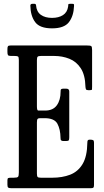

<svg xmlns="http://www.w3.org/2000/svg" viewBox="-20 -989 546 1009"><path d="M54.5 -695H37Q24.5 -695 21.8 -699.8Q19 -704.5 19 -716V-731Q19 -742.5 22 -746.2Q25 -750 36 -750H437Q454.5 -750 459.2 -746.8Q464 -743.5 464 -726V-535Q464 -523 463.5 -519Q463 -515 450 -515H445Q434 -515 431.8 -519.8Q429.5 -524.5 429 -534Q427.5 -595 404.5 -630.2Q381.5 -665.5 344.5 -680.2Q307.5 -695 264 -695H196Q182.5 -695 178.2 -691.2Q174 -687.5 174 -673V-430Q174 -408 181 -408H217Q258.5 -408 278.5 -435.5Q298.5 -463 298.5 -507Q298 -517 301.2 -520Q304.5 -523 312 -523H328.5Q344 -523 344 -508V-268Q344 -256 341.5 -252Q339 -248 328 -248H311.5Q307 -248 302.2 -250.8Q297.5 -253.5 298 -265Q297.5 -309 281.8 -338.5Q266 -368 214 -368H190.5Q181 -368 177.5 -363.8Q174 -359.5 174 -346V-77Q174 -63 177.8 -59Q181.5 -55 196 -55H254Q307.5 -55 348.8 -71Q390 -87 414 -127Q438 -167 439 -239Q439 -249 441.8 -252Q444.5 -255 451 -255H455Q464.5 -255 469.2 -252.5Q474 -250 474 -240V-17Q474 -6.5 471 -3.2Q468 0 458 0H39Q28 0 23.5 -3Q19 -6 19 -18V-41Q19 -51 23 -53Q27 -55 37 -55H52Q70.5 -55 74.8 -59.8Q79 -64.5 79 -83V-674Q79 -689.5 74.5 -692.2Q70 -695 54.5 -695ZM253.5 -840Q189 -840 164.8 -872.8Q140.5 -905.5 139.5 -959.5Q139.5 -969 151 -969H160.5Q169 -969 169.5 -961Q172 -927.5 194.5 -911.2Q217 -895 253.5 -895Q288 -895 310.8 -909.5Q333.5 -924 338 -954.5Q339 -961.5 339 -965.2Q339 -969 348 -969H359Q367 -969 368.2 -966.8Q369.5 -964.5 369 -957Q367 -904.5 342 -872.2Q317 -840 253.5 -840Z"/></svg>

Font: Besley* Condensed
Style: Regular
Weight: 400
Width: 3
Designer: Owen Earl
Foundry: indestructible type*
Version: Version 3.000; ttfautohint (v1.8.3)